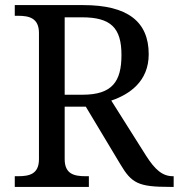

<svg xmlns="http://www.w3.org/2000/svg" viewBox="-20 -734 702 754"><path d="M38 0H329V-42H316C272 -42 234 -50 234 -109V-315H317L452 -90C497 -14 523 0 648 0H662V-42H659C617 -42 588 -69 554 -122L417 -339C488 -363 564 -414 564 -521C564 -650 480 -714 307 -714H38V-672H51C95 -672 133 -663 133 -604V-109C133 -50 95 -42 51 -42H38ZM234 -362V-666H302C415 -666 457 -625 457 -518C457 -414 421 -362 304 -362Z"/></svg>

Font: Noto Serif Thai
Style: Regular
Weight: 400
Designer: Monotype Design Team
Foundry: Monotype Imaging Inc.
Version: Version 1.901